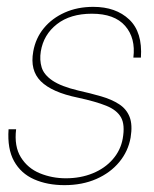

<svg xmlns="http://www.w3.org/2000/svg" viewBox="-20 -528 450 560"><path d="M168 12Q118 12 79.5 -5Q41 -22 21 -58Q1 -94 5 -151H27Q21 -101 41 -69Q61 -37 96.5 -22.5Q132 -8 172 -8Q215 -8 250.5 -22.5Q286 -37 309 -63.5Q332 -90 338 -124Q345 -164 333 -185.5Q321 -207 290 -219.5Q259 -232 208 -243Q169 -251 142 -263Q115 -275 99 -291Q83 -307 77.5 -328.5Q72 -350 77 -378Q84 -417 108 -446Q132 -475 169 -491.5Q206 -508 252 -508Q318 -508 357 -471Q396 -434 391 -360H369Q376 -417 345 -452.5Q314 -488 248 -488Q185 -488 146 -457.5Q107 -427 99 -378Q95 -353 101.5 -331.5Q108 -310 133 -293Q158 -276 208 -264Q244 -256 275 -247Q306 -238 327.5 -224Q349 -210 358 -187Q367 -164 361 -127Q354 -87 328 -55.5Q302 -24 261 -6Q220 12 168 12Z"/></svg>

Font: DM Sans 36pt Thin
Style: Italic
Weight: 250
Italic angle: -10°
Designer: Colophon Foundry, Jonny Pinhorn
Foundry: Colophon Foundry
Version: Version 4.004;gftools[0.9.30]